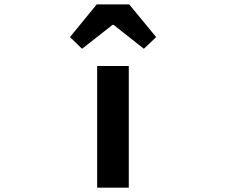

<svg xmlns="http://www.w3.org/2000/svg" viewBox="-20 -863 1040 883"><path d="M426.8 0V-559.6H572.3V0ZM301.8 -692.4 424.8 -842.8H574.2L698.2 -692.4L641.6 -638.7L502 -749H498L357.4 -638.7Z"/></svg>

Font: GenEi Gothic M Regular
Style: Bold
Weight: 700
Designer: o_tamon (Modified); [Source Han Sans]
Ryoko NISHIZUKA  (kana & ideographs); Paul D. Hunt (Latin, Greek & Cyrillic); Wenl
Version: Version 1.1a;Original Version 1.004